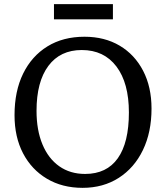

<svg xmlns="http://www.w3.org/2000/svg" viewBox="-20 -891 800 925"><path d="M378 14Q280 14 206 -30Q132 -74 91 -152.5Q50 -231 50 -336Q50 -452 91.5 -536.5Q133 -621 208.5 -667.5Q284 -714 387 -714Q484 -714 556.5 -671Q629 -628 669.5 -550Q710 -472 710 -368Q710 -254 668.5 -168Q627 -82 552 -34Q477 14 378 14ZM390 -53Q494 -53 547.5 -128.5Q601 -204 601 -349Q601 -491 541 -570.5Q481 -650 374 -650Q270 -650 213 -573.5Q156 -497 156 -357Q156 -264 184.5 -195.5Q213 -127 265.5 -90Q318 -53 390 -53ZM240 -798V-871H524V-798Z"/></svg>

Font: Text Regular
Style: Regular
Weight: 400
Designer: Latin by Veronika Burian and Jose Scaglione. Greek by Irene Vlachou. Cyrillic by Vera Evstafieva.
Foundry: TypeTogether
Version: Version 3.002